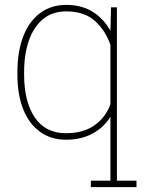

<svg xmlns="http://www.w3.org/2000/svg" viewBox="-20 -558 595 781"><path d="M349.6 203.1V176.8H429.2V-83Q402.8 -40 356.9 -14.9Q311 10.3 249 10.3Q187 10.3 142.6 -22Q98.1 -54.2 74.5 -113.5Q50.8 -172.9 50.8 -254.4V-264.6Q50.8 -348.1 74.5 -409.7Q98.1 -471.2 142.8 -504.6Q187.5 -538.1 250 -538.1Q312 -538.1 357.2 -510Q402.3 -481.9 429.2 -432.6L431.6 -528.3H455.6V176.8H535.2V203.1ZM248.5 -16.1Q318.4 -16.1 364 -48.1Q409.7 -80.1 429.2 -133.8V-375Q410.6 -431.2 367.7 -471.4Q324.7 -511.7 249.5 -511.7Q193.4 -511.7 155.3 -480.5Q117.2 -449.2 97.7 -393.6Q78.1 -337.9 78.1 -264.6V-254.4Q78.1 -145 121.3 -80.6Q164.6 -16.1 248.5 -16.1Z"/></svg>

Font: Roboto Slab LO Thin
Style: Regular
Weight: 250
Designer: Google
Version: Version 2.00;September 28, 2018;FontCreator 11.5.0.2427 64-b